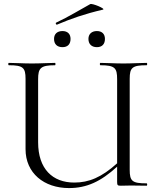

<svg xmlns="http://www.w3.org/2000/svg" viewBox="-20 -945 803 977"><path d="M271 -820C342 -850 410 -874 504 -896C520 -900 448 -930 439 -924C384 -894 332 -861 266 -830C261 -828 265 -817 271 -820ZM298 -705C324 -705 339 -720 339 -747C339 -772 324 -787 298 -787C271 -787 255 -772 255 -747C255 -720 271 -705 298 -705ZM473 -787C447 -787 430 -772 430 -747C430 -720 447 -705 473 -705C499 -705 514 -720 514 -747C514 -772 499 -787 473 -787ZM726 -12C653 -12 640 -23 640 -81V-544C640 -601 653 -613 726 -613C730 -613 730 -625 726 -625C694 -625 652 -622 608 -622C563 -622 523 -625 491 -625C487 -625 487 -613 491 -613C565 -613 576 -599 576 -542V-114C496 -42 432 -16 358 -16C248 -16 174 -85 174 -221V-542C174 -599 187 -613 260 -613C263 -613 263 -625 260 -625C229 -625 188 -622 142 -622C97 -622 57 -625 25 -625C21 -625 21 -613 25 -613C97 -613 110 -601 110 -544V-186C110 -64 204 12 331 12C421 12 493 -21 576 -97V-19C576 -2 579 0 595 0C613 0 626 -1 647 -1C676 -1 700 0 726 0C730 0 730 -12 726 -12Z"/></svg>

Font: Cormorant SC
Style: Regular
Weight: 400
Designer: Christian Thalmann (Catharsis Fonts)
Version: Version 1.000;PS 001.000;hotconv 1.0.70;makeotf.lib2.5.58329